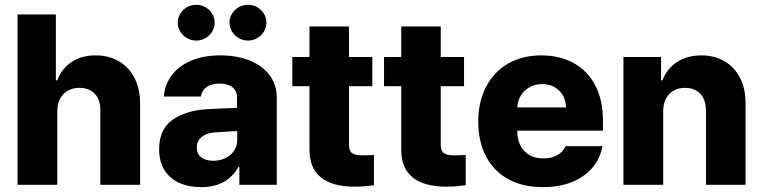

<svg xmlns="http://www.w3.org/2000/svg" viewBox="-20 -767 3165 797"><path d="M217.8 0H52.7V-707H211.9V-433.6H217.8Q236.3 -482.4 277.3 -509.8Q318.4 -537.1 377 -537.1Q432.1 -537.1 473.9 -512.5Q515.6 -487.8 538.6 -442.9Q561.5 -397.9 561.5 -337.9V0H396.5V-306.6Q397.5 -351.6 374.3 -377Q351.1 -402.3 309.6 -402.3Q268.1 -402.3 242.9 -375.7Q217.8 -349.1 217.8 -303.7Z M836.9 -313.5Q880.9 -316.4 944.3 -318.4Q952.1 -319.3 963.9 -319.3V-362.3Q963.9 -390.1 944.8 -405Q925.8 -419.9 891.6 -419.9Q858.4 -419.9 838.4 -406.2Q818.4 -392.6 813.5 -366.2H660.2Q663.6 -414.1 691.7 -452.9Q719.7 -491.7 771.7 -514.4Q823.7 -537.1 895.5 -537.1Q961.9 -537.1 1014.9 -516.4Q1067.9 -495.6 1098.4 -455.8Q1128.9 -416 1128.9 -360.4V0H973.6V-74.2H969.7Q947.3 -33.2 908.7 -11.7Q870.1 9.8 815.4 9.8Q763.7 9.8 724.4 -7.8Q685.1 -25.4 662.8 -60.8Q640.6 -96.2 640.6 -147.5Q640.6 -229.5 694.8 -268.6Q749 -307.6 836.9 -313.5ZM865.2 -99.6Q893.1 -99.6 916 -110.8Q939 -122.1 952.1 -142.3Q965.3 -162.6 964.8 -188.5V-222.7H955.1L864.3 -216.8Q833 -212.9 814.9 -196.5Q796.9 -180.2 796.9 -154.3Q796.9 -127.9 815.7 -113.8Q834.5 -99.6 865.2 -99.6ZM717.8 -672.9Q717.8 -692.9 728 -710Q738.3 -727.1 756.1 -737.1Q773.9 -747.1 794.9 -747.1Q815.4 -747.1 833 -737.1Q850.6 -727.1 860.8 -710Q871.1 -692.9 871.1 -672.9Q871.1 -653.3 860.8 -636.2Q850.6 -619.1 833 -608.9Q815.4 -598.6 794.9 -598.6Q773.9 -598.6 756.1 -608.9Q738.3 -619.1 728 -636.2Q717.8 -653.3 717.8 -672.9ZM932.6 -672.9Q932.6 -692.9 942.9 -710Q953.1 -727.1 970.9 -737.1Q988.8 -747.1 1009.8 -747.1Q1030.3 -747.1 1047.9 -737.1Q1065.4 -727.1 1075.7 -710Q1085.9 -692.9 1085.9 -672.9Q1085.9 -653.3 1075.7 -636.2Q1065.4 -619.1 1047.9 -608.9Q1030.3 -598.6 1009.8 -598.6Q988.8 -598.6 970.9 -608.9Q953.1 -619.1 942.9 -636.2Q932.6 -653.3 932.6 -672.9Z M1525.4 -409.2H1428.7V-166Q1428.7 -140.6 1441.9 -131.3Q1455.1 -122.1 1482.4 -122.1Q1502.9 -122.1 1532.2 -124V2Q1510.3 4.9 1492.9 6.3Q1475.6 7.8 1450.2 7.8Q1360.4 7.8 1312.3 -30.5Q1264.2 -68.8 1264.6 -147.5V-409.2H1193.4V-530.3H1264.6V-657.2H1428.7V-530.3H1525.4Z M1906.2 -409.2H1809.6V-166Q1809.6 -140.6 1822.8 -131.3Q1835.9 -122.1 1863.3 -122.1Q1883.8 -122.1 1913.1 -124V2Q1891.1 4.9 1873.8 6.3Q1856.4 7.8 1831.1 7.8Q1741.2 7.8 1693.1 -30.5Q1645 -68.8 1645.5 -147.5V-409.2H1574.2V-530.3H1645.5V-657.2H1809.6V-530.3H1906.2Z M1965.3 -262.7Q1965.3 -344.2 1997.6 -406.5Q2029.8 -468.8 2089.1 -502.9Q2148.4 -537.1 2227.1 -537.1Q2302.2 -537.1 2360.1 -505.9Q2418 -474.6 2450.4 -413.6Q2482.9 -352.5 2482.9 -266.6V-224.6H2127.4V-221.7Q2127.4 -170.4 2156.7 -139.9Q2186 -109.4 2235.8 -109.4Q2269 -109.4 2293.2 -122.8Q2317.4 -136.2 2327.6 -160.2H2481Q2471.2 -108.4 2438.5 -70.1Q2405.8 -31.7 2353.3 -11Q2300.8 9.8 2232.9 9.8Q2150.4 9.8 2090.1 -23.2Q2029.8 -56.2 1997.6 -117.4Q1965.3 -178.7 1965.3 -262.7ZM2329.6 -321.3Q2329.1 -349.1 2316.4 -371.1Q2303.7 -393.1 2281.2 -405.5Q2258.8 -418 2231 -418Q2202.1 -418 2179 -405.3Q2155.8 -392.6 2142.1 -370.6Q2128.4 -348.6 2127.4 -321.3Z M2732.9 0H2567.9V-530.3H2724.1V-433.6H2730Q2748.5 -482.4 2790.8 -509.8Q2833 -537.1 2891.1 -537.1Q2946.3 -537.1 2988 -512.5Q3029.8 -487.8 3052.5 -442.6Q3075.2 -397.5 3074.7 -337.9V0H2910.6V-306.6Q2910.6 -351.6 2887.7 -377Q2864.7 -402.3 2823.7 -402.3Q2782.2 -402.3 2757.6 -376Q2732.9 -349.6 2732.9 -303.7Z"/></svg>

Font: Pretendard ExtraBold
Style: Regular
Weight: 800
Designer: Base glyphs from Inter by Rasmus Andersson; Hangeul glyphs from Noto Sans CJK(Source Han Sans) by Jang Soo-young and Kan
Foundry: Kil Hyung-jin
Version: Version 1.309